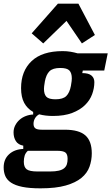

<svg xmlns="http://www.w3.org/2000/svg" viewBox="-47 -816 608 1048"><path d="M454 21Q454 59 441.5 94Q429 129 397.5 155Q366 181 312 196.5Q258 212 174 212Q114 212 75 204Q36 196 13.5 181Q-9 166 -18 145Q-27 124 -27 98Q-27 53 2.5 26Q32 -1 80 -3V-21Q52 -26 39.5 -46Q27 -66 27 -93Q27 -114 36 -131.5Q45 -149 59.5 -162Q74 -175 93.5 -182.5Q113 -190 134 -191V-205Q102 -223 85 -254.5Q68 -286 68 -335Q68 -428 125.5 -482.5Q183 -537 295 -537Q318 -537 338.5 -533.5Q359 -530 376 -525H541L522 -431H405L402 -417Q437 -417 452.5 -403.5Q468 -390 468 -368Q468 -335 456 -302Q444 -269 417 -242.5Q390 -216 347 -199.5Q304 -183 242 -183Q200 -183 167 -192Q153 -185 144.5 -171Q136 -157 136 -140Q136 -123 146 -115.5Q156 -108 181 -108H307Q384 -108 419 -77Q454 -46 454 21ZM256 -274Q297 -274 315 -292Q333 -310 340 -347Q343 -364 344 -373Q345 -382 345 -388Q345 -417 332 -431Q319 -445 282 -445Q241 -445 223 -427Q205 -409 198 -372Q195 -355 194 -346Q193 -337 193 -331Q193 -302 206 -288Q219 -274 256 -274ZM322 51Q322 26 310 16.5Q298 7 263 7H105Q92 19 87.5 34Q83 49 83 67Q83 96 98.5 108Q114 120 158 120H226Q255 120 274 115.5Q293 111 303.5 102Q314 93 318 80.5Q322 68 322 51ZM381 -796 471 -625 400 -579 316 -702 189 -579 126 -634 269 -796Z"/></svg>

Font: IBM Plex Sans Cond
Style: Bold Italic
Weight: 700
Width: 3
Italic angle: -11°
Designer: Mike Abbink, Paul van der Laan, Pieter van Rosmalen
Foundry: Bold Monday
Version: Version 1.3